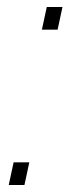

<svg xmlns="http://www.w3.org/2000/svg" viewBox="-20 -530 199 550"><path d="M100 -445 114 -510H159L145 -445ZM5 0 19 -65H64L50 0Z"/></svg>

Font: Saira UltraCondensed Thin
Style: Italic
Weight: 250
Width: 1
Italic angle: -12°
Designer: Hector Gatti with collaboration of the Omnibus-Type team
Foundry: Omnibus-Type
Version: Version 1.101